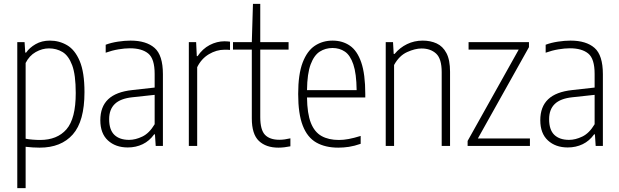

<svg xmlns="http://www.w3.org/2000/svg" viewBox="-20 -760 3225 1000"><path d="M70 220V-540.5H108L111.5 -486H116Q133.5 -511.5 165.5 -530Q197.5 -548.5 240 -548.5Q288.5 -548.5 329.5 -524.5Q370.5 -500.5 395.2 -442Q420 -383.5 420 -280Q420 -128.5 359.2 -59.8Q298.5 9 186.5 9Q169.5 9 150 7.8Q130.5 6.5 113.5 4.5V220ZM188.5 -31Q278 -31 326.2 -86.5Q374.5 -142 374.5 -275.5Q374.5 -370.5 355.8 -420.5Q337 -470.5 305.5 -489.2Q274 -508 235 -508Q200 -508 166.2 -489Q132.5 -470 113.5 -432V-37.5Q128 -34.5 149.2 -32.8Q170.5 -31 188.5 -31Z M645.5 8Q582 8 542.2 -28.5Q502.5 -65 502.5 -134Q502.5 -204 543.5 -243Q584.5 -282 669.5 -291L785.5 -304V-375Q785.5 -454 752.2 -481.2Q719 -508.5 656.5 -508.5Q630 -508.5 597 -503Q564 -497.5 530.5 -485.5V-527Q558 -537.5 593.5 -543Q629 -548.5 660 -548.5Q741.5 -548.5 785 -510.5Q828.5 -472.5 828.5 -373.5V0H791L787 -60.5H783Q758.5 -26 723.2 -9Q688 8 645.5 8ZM548.5 -139.5Q548.5 -83.5 575.8 -57.5Q603 -31.5 652.5 -31.5Q685.5 -31.5 721.5 -48.8Q757.5 -66 785.5 -113V-266L670 -253.5Q607.5 -247 578 -218.5Q548.5 -190 548.5 -139.5Z M963.5 0V-540.5H1001.5L1005 -467.5H1009Q1035 -506 1072.2 -525.5Q1109.5 -545 1150 -545Q1159 -545 1166 -544.2Q1173 -543.5 1178 -543V-500Q1170 -501 1163.8 -501Q1157.5 -501 1148.5 -501Q1107.5 -501 1068.2 -477.8Q1029 -454.5 1007 -410V0Z M1430 9Q1365.5 9 1328.5 -26Q1291.5 -61 1291.5 -143.5V-501.5H1193.5V-540.5H1291.5L1297.5 -740H1335.5V-540.5H1483V-501.5H1335.5V-150.5Q1335.5 -83.5 1360.2 -57.8Q1385 -32 1435.5 -32Q1460.5 -32 1492.5 -39.5V2Q1478.5 5 1461.8 7Q1445 9 1430 9Z M1742 9Q1674 9 1627.2 -17.8Q1580.5 -44.5 1556.8 -105.8Q1533 -167 1533 -270.5Q1533 -373 1556.2 -434Q1579.5 -495 1620 -521.8Q1660.5 -548.5 1712 -548.5Q1764 -548.5 1802.2 -522.2Q1840.5 -496 1861.5 -435Q1882.5 -374 1882.5 -270V-252.5H1579Q1580 -168.5 1599 -120.2Q1618 -72 1654.8 -51.5Q1691.5 -31 1745.5 -31Q1769 -31 1796 -36Q1823 -41 1858.5 -52V-11Q1825.5 0.5 1797.2 4.8Q1769 9 1742 9ZM1712 -510Q1675 -510 1645.5 -491.2Q1616 -472.5 1598 -424.8Q1580 -377 1579 -290.5H1837.5Q1836.5 -377 1820.2 -424.8Q1804 -472.5 1776.2 -491.2Q1748.5 -510 1712 -510Z M1989 0V-540.5H2027L2030.5 -479H2035Q2062.5 -512 2100 -530.2Q2137.5 -548.5 2182 -548.5Q2222 -548.5 2254.2 -533.8Q2286.5 -519 2305.2 -483.5Q2324 -448 2324 -386V0H2280.5V-384Q2280.5 -454 2251.5 -480.8Q2222.5 -507.5 2175.5 -507.5Q2142 -507.5 2100.5 -488.8Q2059 -470 2032.5 -421.5V0Z M2415.5 0V-26L2681.5 -501.5H2420.5V-540.5H2735V-514.5L2469 -39H2740V0Z M2937 8Q2873.5 8 2833.8 -28.5Q2794 -65 2794 -134Q2794 -204 2835 -243Q2876 -282 2961 -291L3077 -304V-375Q3077 -454 3043.8 -481.2Q3010.5 -508.5 2948 -508.5Q2921.5 -508.5 2888.5 -503Q2855.5 -497.5 2822 -485.5V-527Q2849.5 -537.5 2885 -543Q2920.5 -548.5 2951.5 -548.5Q3033 -548.5 3076.5 -510.5Q3120 -472.5 3120 -373.5V0H3082.5L3078.5 -60.5H3074.5Q3050 -26 3014.8 -9Q2979.5 8 2937 8ZM2840 -139.5Q2840 -83.5 2867.2 -57.5Q2894.5 -31.5 2944 -31.5Q2977 -31.5 3013 -48.8Q3049 -66 3077 -113V-266L2961.5 -253.5Q2899 -247 2869.5 -218.5Q2840 -190 2840 -139.5Z"/></svg>

Font: Encode Sans Cnd XLt
Style: Regular
Weight: 200
Width: 3
Designer: Multiple Designers
Foundry: Impallari Type
Version: Version 3.002; ttfautohint (v1.8.3) -l 8 -r 50 -G 200 -x 14 